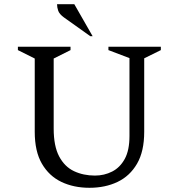

<svg xmlns="http://www.w3.org/2000/svg" viewBox="-20 -882 849 912"><path d="M405 10Q330 10 271.5 -18Q213 -46 179 -104.5Q145 -163 145 -256V-604L65 -644V-660H315V-644L235 -604V-271Q235 -188 261 -139Q287 -90 331.5 -69Q376 -48 431 -48Q475 -48 512.5 -67Q550 -86 572.5 -127Q595 -168 595 -236V-606L495 -644V-660H744V-644L665 -605V-256Q665 -163 631 -104.5Q597 -46 538.5 -18Q480 10 405 10ZM409 -710 284 -799Q262 -815 256.5 -831Q251 -847 251 -862H333L420 -710Z"/></svg>

Font: Spectral SC
Style: Regular
Weight: 400
Designer: Jean-Baptiste Levee
Foundry: Production Type
Version: Version 2.001